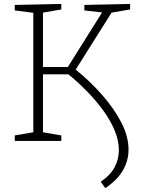

<svg xmlns="http://www.w3.org/2000/svg" viewBox="-20 -715 714 974"><path d="M632 44Q632 99 604 148.5Q576 198 514 239L491 207Q540 174 561.5 133Q583 92 583 47Q583 -2 561.5 -53.5Q540 -105 503.5 -155Q467 -205 421 -252Q375 -299 327 -338H198V-44L291 -28V0H55V-28L149 -44V-650L55 -662V-690L291 -695V-667L198 -651V-375H324L498 -652L408 -662V-690L640 -695V-667L546 -651L364 -362Q438 -302 498.5 -233Q559 -164 595.5 -93.5Q632 -23 632 44Z"/></svg>

Font: Bitter Light
Style: Regular
Weight: 300
Designer: Sol Matas, and Bitter project Authors
Foundry: Sol Matas
Version: Version 2.001